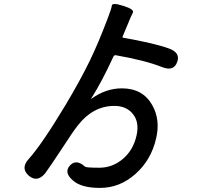

<svg xmlns="http://www.w3.org/2000/svg" viewBox="-20 -843 1040 941"><path d="M470 78Q379 78 338 42Q292 3 322 -31Q353 -66 397 -26Q403 -21 467 -21Q531 -21 582 -64Q633 -107 649 -178Q664 -243 632 -283.5Q600 -324 541 -324Q436 -324 362 -229Q344 -206 328 -182L315 -162Q216 -12 201 7Q162 53 121 18Q80 -18 120 -63Q185 -135 301 -328Q371 -445 419 -543Q463 -634 506 -748Q526 -799 528 -815.5Q530 -832 585 -814Q640 -797 631 -780.5Q622 -764 604 -719L581 -664Q579 -659 584 -658Q738 -631 809 -605Q866 -584 848 -538Q831 -492 775 -514Q692 -547 549 -572Q540 -574 536 -566Q479 -442 427 -360Q424 -356 428 -359Q499 -410 577 -410Q680 -410 726 -328Q767 -256 745 -164Q721 -59 644 9.5Q567 78 470 78Z"/></svg>

Font: Resource Han Rounded TW Medium
Style: Regular
Weight: 500
Designer: Cyano Hao (round all glyphs); Ryoko NISHIZUKA 西塚涼子 (kana, bopomofo & ideographs); Paul D. Hunt (Latin, Greek & Cyrillic)
Foundry: Cyano Hao
Version: 0.990